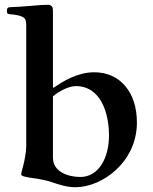

<svg xmlns="http://www.w3.org/2000/svg" viewBox="-20 -773 640 805"><path d="M9 -727C9 -714 14 -714 25 -713C39 -712 61 -709 73 -703C85 -697 90 -689 90 -668V-159C90 -140 83 -98 77 -77C72 -58 69 -49 69 -41C69 -34 95 -29 120 -26C143 -23 174 -17 195 -10C227 1 261 12 296 12C409 12 554 -94 554 -259C554 -387 483 -470 375 -470C304 -470 242 -431 205 -405L202 -407V-725C202 -739 201 -753 180 -753C164 -753 137 -751 105 -748C80 -746 39 -743 25 -743C12 -743 9 -739 9 -727ZM202 -112V-369C229 -392 269 -412 298 -412C403 -412 437 -298 437 -205C437 -110 393 -31 317 -31C268 -31 202 -51 202 -112Z"/></svg>

Font: Monomakh Unicode
Style: Regular
Weight: 400
Version: Version 1.2